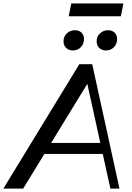

<svg xmlns="http://www.w3.org/2000/svg" viewBox="-73 -1107 775 1127"><path d="M-53.3 0 392.5 -730H468.4L628.3 0H574.9L431.2 -652.2L458.6 -646L62.9 0ZM161.8 -203.5 173.9 -267.9H548.6L536.4 -203.5ZM354.7 -810.8Q330.4 -810.8 315.2 -825.8Q299.9 -840.8 299.9 -864Q299.9 -893.4 319.8 -911.5Q339.6 -929.6 366.2 -929.6Q390.1 -929.6 405 -915.8Q419.9 -901.9 419.9 -878.4Q419.9 -848.7 401.1 -829.7Q382.3 -810.8 354.7 -810.8ZM549 -810.8Q524.7 -810.8 509.5 -825.8Q494.3 -840.8 494.3 -864Q494.3 -893.4 514.3 -911.5Q534.3 -929.6 560.8 -929.6Q584.4 -929.6 599.3 -915.8Q614.3 -901.9 614.3 -878.4Q614.3 -848.7 595.4 -829.7Q576.6 -810.8 549 -810.8ZM330.3 -1011.6 345.5 -1086.8H651.5L636.3 -1011.6Z"/></svg>

Font: Savate ExtraLight
Style: Italic
Weight: 200
Italic angle: -11°
Designer: Max Esnée
Foundry: Plomb Type
Version: Version 2.000